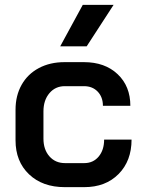

<svg xmlns="http://www.w3.org/2000/svg" viewBox="-20 -763 592 791"><path d="M44 -185V-311Q44 -369 69 -413.5Q94 -458 140 -482.5Q186 -507 246 -507H326Q412 -507 464.5 -457.5Q517 -408 517 -327H404Q404 -363 382.5 -385.5Q361 -408 326 -408H247Q208 -408 183.5 -379Q159 -350 159 -304V-192Q159 -147 183.5 -119Q208 -91 248 -91H327Q364 -91 386.5 -118Q409 -145 409 -188H522Q522 -100 468.5 -46Q415 8 327 8H247Q155 8 99.5 -45Q44 -98 44 -185ZM321 -743H448L337 -572H228Z"/></svg>

Font: Bai Jamjuree SemiBold
Style: Regular
Weight: 600
Version: Version 1.000; ttfautohint (v1.6)